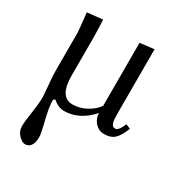

<svg xmlns="http://www.w3.org/2000/svg" viewBox="-164 -545 813 883"><g transform="rotate(30 242.5 -104.0)"><path d="M100.6 234.4Q85.4 234.4 66.4 215.3Q47.4 196.3 47.4 168.9Q47.4 145 55.4 93Q63.5 41 63.5 7.8Q63.5 -5.4 58.8 -53.7Q54.2 -102.1 54.2 -134.3V-322.3Q54.2 -334.5 51.5 -362.3Q48.8 -390.1 46.4 -411.6L43.9 -433.1L126 -441.9Q128.9 -375 128.9 -342.8V-147.5Q128.9 -33.2 197.8 -33.2Q236.3 -33.2 271.5 -52.7Q306.6 -72.3 324.2 -98.6V-433.1L398.9 -441.9V-124Q398.9 -105 399.2 -95.2Q399.4 -85.4 400.1 -73.2Q400.9 -61 402.3 -55.7Q403.8 -50.3 406.7 -44.7Q409.7 -39.1 414.3 -37.1Q418.9 -35.2 425.3 -35.2Q441.4 -35.2 459.5 -78.6L483.4 -68.4Q467.8 -26.9 448 -7.3Q428.2 12.2 391.6 12.2Q363.8 12.2 344 -9.3Q324.2 -30.8 324.2 -60.1Q259.3 12.2 178.7 12.2Q163.1 12.2 146.7 4.6Q130.4 -2.9 121.6 -12.7Q117.2 -12.7 113.8 -10.3Q110.4 -7.8 110.4 -4.4Q110.4 30.8 126 93Q141.6 155.3 141.6 174.3Q141.6 204.1 130.4 219.2Q119.1 234.4 100.6 234.4Z"/></g></svg>

Font: Libertinage
Style: f
Weight: 400
Designer: OSP
Foundry: OSP
Version: Version 1.0; 2008; OFL relea